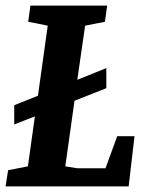

<svg xmlns="http://www.w3.org/2000/svg" viewBox="-33 -668 506 688"><path d="M-4 -58 67 -72 92 -251 18 -222V-291L103 -325L138 -576L68 -590L76 -648H351L343 -590L272 -576L244 -382L348 -424V-352L234 -307L201 -72L244 -65H345L387 -180H449L428 0H-13Z"/></svg>

Font: Faustina VF Beta
Style: Italic
Weight: 400
Italic angle: -8°
Designer: Alfonso Garcia
Foundry: Omnibus-Type
Version: Version 1.006